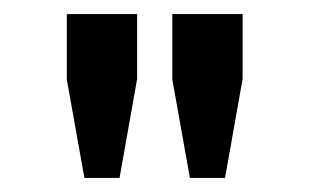

<svg xmlns="http://www.w3.org/2000/svg" viewBox="-20 -755 440 273"><path d="M150 -502H100L75 -642V-735H175V-643ZM300 -502H250L225 -642V-735H325V-643Z"/></svg>

Font: Carrois Gothic SC
Style: Regular
Weight: 400
Designer: Ralph du Carrois
Foundry: Ralph du Carrois
Version: Version 1.002